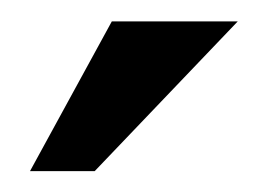

<svg xmlns="http://www.w3.org/2000/svg" viewBox="-20 -736 244 181"><path d="M85.4 -715.8H204.1L69.3 -574.7H8.3Z"/></svg>

Font: Arian AMU Serif
Style: Bold Italic
Weight: 700
Italic angle: -15°
Designer: Ruben Hakobyan (Tarumian)
Foundry: Ruben Hakobyan (Tarumian)
Version: Version 1.002